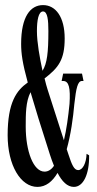

<svg xmlns="http://www.w3.org/2000/svg" viewBox="-20 -727 380 754"><path d="M176 -120C181 -105 186 -90 192 -76C182 -61 169 -53 155 -53C111 -53 81 -133 81 -230C81 -279 81 -328 100 -365C117 -306 141 -229 176 -120ZM10 -196C10 -78 61 7 127 7C160 7 186 -14 206 -48C223 -15 244 7 270 7C307 7 331 -42 330 -117L320 -123C319 -87 305 -59 287 -59C271 -59 262 -80 249 -120L242 -141C258 -198 267 -263 272 -319C279 -381 285 -409 302 -409H308L302 -438H228L222 -409H228C251 -409 257 -381 253 -319C248 -268 241 -218 231 -176L167 -375C164 -385 159 -401 155 -419C210 -461 234 -493 234 -576C234 -660 199 -707 149 -707C99 -707 63 -661 63 -555C63 -517 68 -480 89 -403C45 -372 10 -325 10 -196ZM125 -605C125 -647 131 -682 149 -682C167 -682 170 -647 170 -605C170 -521 165 -478 147 -449C136 -500 125 -561 125 -605Z"/></svg>

Font: Americaine Condensed
Style: Regular
Weight: 400
Width: 3
Designer: Alan Madić
Foundry: ESAD Valence
Version: Version 0.001;Glyphs 3.1.2 (3151)